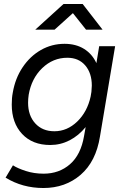

<svg xmlns="http://www.w3.org/2000/svg" viewBox="-20 -732 626 964"><path d="M8 160 45 98Q68 113 109.5 126.5Q151 140 199 140Q277 140 331.5 92.5Q386 45 402 -49L410 -94Q375 -51 329.5 -27.5Q284 -4 232 -4Q143 -4 91 -59.5Q39 -115 39 -207Q39 -241 44 -266Q56 -338 93.5 -394Q131 -450 185.5 -481Q240 -512 304 -512Q361 -512 402 -486.5Q443 -461 464 -415L478 -500H558L482 -47Q462 79 385 145.5Q308 212 198 212Q93 212 8 160ZM121 -216Q121 -152 157 -112.5Q193 -73 253 -73Q317 -73 367.5 -121.5Q418 -170 435 -247L439 -271Q441 -293 441 -302Q441 -365 408 -403.5Q375 -442 318 -442Q246 -442 192 -390Q138 -338 124 -256Q121 -235 121 -216ZM299 -712H395L495 -583H412L346 -666L254 -583H157Z"/></svg>

Font: Oak Sans
Style: Italic
Weight: 400
Italic angle: -9.49998°
Foundry: Erik Kennedy, Walven
Version: Version 1.000